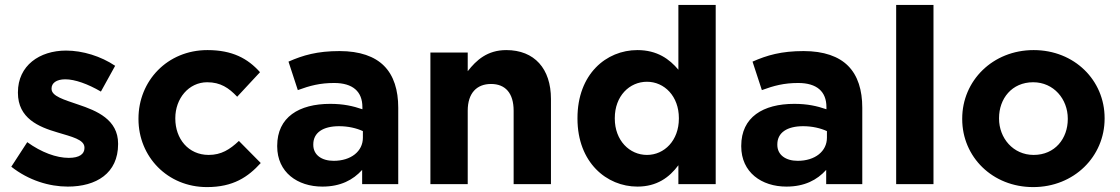

<svg xmlns="http://www.w3.org/2000/svg" viewBox="-20 -750 4561 782"><path d="M256 10C372 10 461 -44 461 -163V-165C461 -263 374 -299 299 -324C241 -344 190 -358 190 -388V-390C190 -411 209 -427 246 -427C285 -427 338 -408 391 -377L449 -482C391 -521 317 -544 249 -544C141 -544 53 -483 53 -374V-372C53 -268 138 -233 213 -211C272 -193 324 -182 324 -149V-147C324 -123 304 -107 260 -107C210 -107 149 -129 91 -171L26 -71C97 -15 181 10 256 10Z M823 12C930 12 990 -29 1042 -86L953 -176C916 -141 881 -119 830 -119C747 -119 694 -185 694 -267V-269C694 -348 748 -415 824 -415C878 -415 912 -392 946 -356L1039 -456C989 -512 926 -546 825 -546C661 -546 544 -420 544 -267V-265C544 -112 662 12 823 12Z M1293 10C1367 10 1418 -17 1455 -58V0H1602V-311C1602 -383 1584 -442 1544 -482C1506 -520 1446 -542 1363 -542C1272 -542 1214 -525 1155 -499L1193 -383C1242 -401 1283 -412 1341 -412C1417 -412 1456 -377 1456 -314V-305C1418 -318 1379 -327 1325 -327C1198 -327 1109 -273 1109 -156V-154C1109 -48 1192 10 1293 10ZM1339 -95C1290 -95 1256 -119 1256 -160V-162C1256 -210 1296 -236 1361 -236C1398 -236 1432 -228 1458 -216V-189C1458 -134 1410 -95 1339 -95Z M1733 -536V0H1885V-299C1885 -371 1922 -408 1980 -408C2038 -408 2072 -371 2072 -299V0H2224V-347C2224 -470 2157 -546 2042 -546C1965 -546 1920 -505 1885 -460V-536Z M2576 10C2655 10 2706 -27 2743 -77V0H2895V-730H2743V-466C2707 -509 2657 -546 2576 -546C2449 -546 2332 -448 2332 -269V-267C2332 -88 2451 10 2576 10ZM2615 -119C2544 -119 2484 -178 2484 -267V-269C2484 -359 2544 -417 2615 -417C2686 -417 2745 -358 2745 -269V-267C2745 -178 2686 -119 2615 -119Z M3183 10C3257 10 3308 -17 3345 -58V0H3492V-311C3492 -383 3474 -442 3434 -482C3396 -520 3336 -542 3253 -542C3162 -542 3104 -525 3045 -499L3083 -383C3132 -401 3173 -412 3231 -412C3307 -412 3346 -377 3346 -314V-305C3308 -318 3269 -327 3215 -327C3088 -327 2999 -273 2999 -156V-154C2999 -48 3082 10 3183 10ZM3229 -95C3180 -95 3146 -119 3146 -160V-162C3146 -210 3186 -236 3251 -236C3288 -236 3322 -228 3348 -216V-189C3348 -134 3300 -95 3229 -95Z M3630 -730V0H3782V-730Z M4188 12C4355 12 4479 -113 4479 -267V-269C4479 -423 4356 -546 4190 -546C4023 -546 3899 -421 3899 -267V-265C3899 -111 4022 12 4188 12ZM4190 -119C4106 -119 4049 -188 4049 -267V-269C4049 -348 4101 -415 4188 -415C4272 -415 4329 -346 4329 -267V-265C4329 -186 4277 -119 4190 -119Z"/></svg>

Font: Mission
Style: Bold
Weight: 700
Version: Version 1.000;FEAKit 1.0